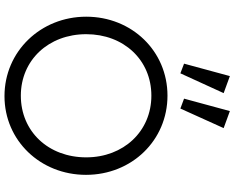

<svg xmlns="http://www.w3.org/2000/svg" viewBox="-112 -896 1019 834"><g transform="rotate(90 397.0 -479.5)"><path d="M398 10C591 10 740 -146 740 -344C740 -543 590 -698 396 -698C202 -698 53 -543 53 -345C53 -147 204 10 398 10ZM129 -345C129 -508 241 -628 396 -628C551 -628 664 -507 664 -345C664 -181 552 -61 396 -61C242 -61 129 -181 129 -345ZM257 -770 299 -754 385 -942 311 -969ZM409 -770 452 -754 537 -942 463 -969Z"/></g></svg>

Font: MV Cash Light
Style: Regular
Weight: 300
Designer: Rodrigo Fuenzalida
Foundry: fragTYPE
Version: Version 1.100;Glyphs 3.1.2 (3151)